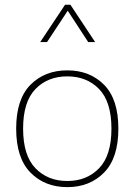

<svg xmlns="http://www.w3.org/2000/svg" viewBox="-20 -785 568 811"><path d="M264.2 -462.4Q346.7 -462.4 398.7 -408.7Q450.7 -355 450.7 -241.7Q450.7 -128.4 398.7 -74.5Q346.7 -20.5 264.2 -20.5Q181.6 -20.5 129.6 -74.5Q77.6 -128.4 77.6 -241.7Q77.6 -355 129.6 -408.7Q181.6 -462.4 264.2 -462.4ZM264.2 -487.8Q168.9 -487.8 108.6 -426.8Q48.3 -365.7 48.3 -241.7Q48.3 -117.7 108.6 -56.2Q168.9 5.4 264.2 5.4Q359.4 5.4 419.7 -56.2Q480 -117.7 480 -241.7Q480 -365.7 419.7 -426.8Q359.4 -487.8 264.2 -487.8ZM381.8 -607.4 277.3 -765.1H254.9L149.9 -607.4H178.7L266.1 -739.7L352.5 -607.4Z"/></svg>

Font: Estedad-FD VF
Style: Regular
Weight: 100
Designer: Amin Abedi
Version: Version 7.3